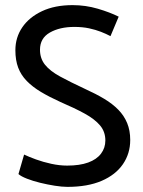

<svg xmlns="http://www.w3.org/2000/svg" viewBox="-20 -716 558 749"><path d="M52 -37Q62 -28 85 -19Q108 -10 136.5 -3Q165 4 193.5 8.5Q222 13 243 13Q322 13 376.5 -10.5Q431 -34 459.5 -75.5Q488 -117 488 -170Q488 -207 476 -236Q464 -265 441.5 -288Q419 -311 386.5 -330.5Q354 -350 312 -369Q254 -396 214.5 -417.5Q175 -439 155.5 -463.5Q136 -488 136 -522Q136 -567 174.5 -589Q213 -611 270 -611Q302 -611 327.5 -605.5Q353 -600 373.5 -592Q394 -584 411 -575L443 -651Q409 -668 361.5 -682Q314 -696 263 -696Q194 -696 144 -672.5Q94 -649 67 -609.5Q40 -570 40 -520Q40 -481 51 -452Q62 -423 84.5 -400Q107 -377 139.5 -357.5Q172 -338 216 -318Q272 -294 311 -272.5Q350 -251 370.5 -226.5Q391 -202 391 -168Q391 -139 374 -116.5Q357 -94 324 -82Q291 -70 242 -70Q212 -70 180 -77Q148 -84 120.5 -94Q93 -104 74 -113Z"/></svg>

Font: Catamaran Medium
Style: Regular
Weight: 500
Designer: Pria Ravichandran
Version: Version 2.000